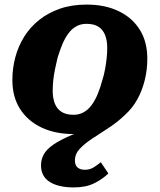

<svg xmlns="http://www.w3.org/2000/svg" viewBox="-20 -571 698 838"><path d="M159 150Q159 125 171 103Q183 81 212.5 60.5Q242 40 293.5 18Q345 -4 425 -31L408 -2Q384 6 358 10Q332 14 301 14Q221 14 161 -14.5Q101 -43 67.5 -95.5Q34 -148 34 -222Q34 -273 47 -321.5Q60 -370 86 -411.5Q112 -453 151 -484Q190 -515 241.5 -533Q293 -551 358 -551Q438 -551 497.5 -522.5Q557 -494 590 -441.5Q623 -389 623 -315Q623 -267 612 -222Q601 -177 580 -138.5Q559 -100 526 -70Q493 -38 454.5 -13Q416 12 382.5 34Q349 56 328 78.5Q307 101 307 130Q307 150 318.5 160Q330 170 350 170Q373 170 390.5 158.5Q408 147 420 137L453 186Q426 212 390 229.5Q354 247 302 247Q235 247 197 223Q159 199 159 150ZM426 -219Q434 -244 438.5 -268.5Q443 -293 445.5 -317Q448 -341 448 -362Q448 -395 438.5 -418.5Q429 -442 409.5 -454.5Q390 -467 357 -467Q332 -467 312 -455.5Q292 -444 277 -423Q262 -402 251 -375Q240 -348 231 -318Q225 -293 220 -268.5Q215 -244 212.5 -220.5Q210 -197 210 -175Q210 -142 219.5 -118.5Q229 -95 249 -82.5Q269 -70 301 -70Q326 -70 346 -81.5Q366 -93 381 -114Q396 -135 407 -162Q418 -189 426 -219Z"/></svg>

Font: Roboto Serif
Style: Bold Italic
Weight: 700
Italic angle: -10°
Designer: Greg Gazdowicz
Foundry: Commercial Type
Version: Version 1.008